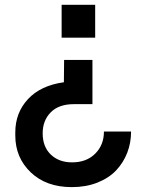

<svg xmlns="http://www.w3.org/2000/svg" viewBox="-20 -559 596 791"><path d="M233.9 -539.1H372.1V-403.8H233.9ZM244.1 -312H360.8V-129.9H284.2Q222.2 -129.9 189 -96.2Q155.8 -62.5 155.8 -9.8Q155.8 45.4 189.2 77.6Q222.7 109.9 276.9 109.9Q336.4 109.9 372.3 74Q408.2 38.1 408.2 -17.1H520Q520 29.3 504.2 70.3Q488.3 111.3 458.3 143.1Q428.2 174.8 381.1 193.4Q334 211.9 275.9 211.9Q170.4 211.9 106.7 151.1Q43 90.3 43 -1V-13.2Q43 -94.7 95.5 -150.9Q147.9 -207 243.2 -220.2Z"/></svg>

Font: Sora Medium
Style: Regular
Weight: 500
Designer: Jonathan Barnbrook, Julián Moncada
Foundry: Barnbrook Fonts
Version: Version 2.000